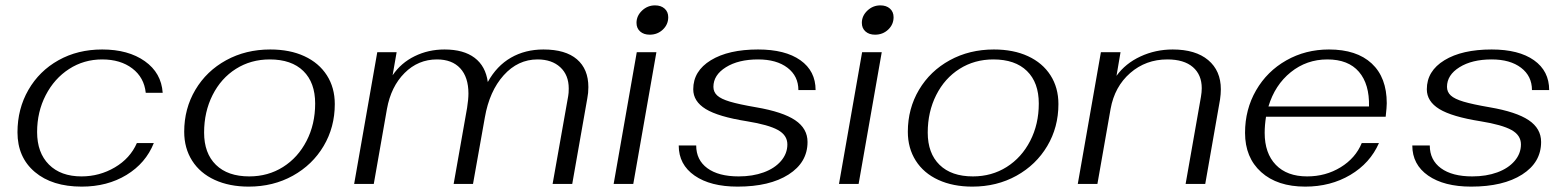

<svg xmlns="http://www.w3.org/2000/svg" viewBox="-20 -684 5817 714"><path d="M45 -192Q45 -279 85.5 -349.5Q126 -420 197.5 -460Q269 -500 360 -500Q457 -500 518.5 -456.5Q580 -413 585 -339H522Q516 -396 472 -429.5Q428 -463 360 -463Q292 -463 237 -427.5Q182 -392 150 -330Q118 -268 118 -193Q118 -116 162 -72Q206 -28 283 -28Q350 -28 407 -61.5Q464 -95 489 -152H552Q522 -77 450.5 -33.5Q379 10 284 10Q174 10 109.5 -44.5Q45 -99 45 -192Z M665 -194Q665 -280 706.5 -350Q748 -420 821 -460Q894 -500 985 -500Q1058 -500 1112 -475Q1166 -450 1195.5 -404Q1225 -358 1225 -297Q1225 -211 1183.5 -141Q1142 -71 1069 -30.5Q996 10 905 10Q833 10 778.5 -15Q724 -40 694.5 -86.5Q665 -133 665 -194ZM1152 -299Q1152 -377 1108 -420Q1064 -463 983 -463Q913 -463 857.5 -428Q802 -393 770.5 -330.5Q739 -268 739 -191Q739 -114 783 -71Q827 -28 907 -28Q977 -28 1032.5 -63Q1088 -98 1120 -160Q1152 -222 1152 -299Z M1383 -490H1455L1440 -404Q1471 -450 1522 -475Q1573 -500 1633 -500Q1704 -500 1745 -469Q1786 -438 1794 -379Q1827 -439 1880 -469.5Q1933 -500 2001 -500Q2083 -500 2125.5 -463.5Q2168 -427 2168 -360Q2168 -338 2164 -318L2108 0H2035L2093 -327Q2095 -337 2095 -355Q2095 -405 2063.5 -434Q2032 -463 1979 -463Q1906 -463 1853 -404Q1800 -345 1783 -247L1739 0H1667L1717 -283Q1722 -315 1722 -336Q1722 -397 1691.5 -430Q1661 -463 1605 -463Q1535 -463 1484.5 -412.5Q1434 -362 1419 -279L1370 0H1297Z M2347 -599Q2347 -625 2367.5 -644.5Q2388 -664 2416 -664Q2438 -664 2451.5 -652Q2465 -640 2465 -620Q2465 -593 2445 -574Q2425 -555 2396 -555Q2374 -555 2360.5 -567Q2347 -579 2347 -599ZM2348 -490H2421L2335 0H2262Z M2504 -143H2569Q2569 -89 2610.5 -58.5Q2652 -28 2727 -28Q2779 -28 2820 -43Q2861 -58 2884.5 -85.5Q2908 -113 2908 -147Q2908 -181 2873 -200.5Q2838 -220 2758 -233Q2651 -250 2604.5 -278.5Q2558 -307 2558 -352Q2558 -420 2623.5 -460Q2689 -500 2799 -500Q2900 -500 2956.5 -460Q3013 -420 3013 -349H2949Q2949 -401 2908.5 -432Q2868 -463 2799 -463Q2726 -463 2679.5 -434Q2633 -405 2633 -361Q2633 -342 2647 -329Q2661 -316 2694.5 -306Q2728 -296 2792 -285Q2891 -268 2937 -237Q2983 -206 2983 -156Q2983 -80 2912.5 -35Q2842 10 2723 10Q2622 10 2563 -31Q2504 -72 2504 -143Z M3185 -599Q3185 -625 3205.5 -644.5Q3226 -664 3254 -664Q3276 -664 3289.5 -652Q3303 -640 3303 -620Q3303 -593 3283 -574Q3263 -555 3234 -555Q3212 -555 3198.5 -567Q3185 -579 3185 -599ZM3186 -490H3259L3173 0H3100Z M3356 -194Q3356 -280 3397.5 -350Q3439 -420 3512 -460Q3585 -500 3676 -500Q3749 -500 3803 -475Q3857 -450 3886.5 -404Q3916 -358 3916 -297Q3916 -211 3874.5 -141Q3833 -71 3760 -30.5Q3687 10 3596 10Q3524 10 3469.5 -15Q3415 -40 3385.5 -86.5Q3356 -133 3356 -194ZM3843 -299Q3843 -377 3799 -420Q3755 -463 3674 -463Q3604 -463 3548.5 -428Q3493 -393 3461.5 -330.5Q3430 -268 3430 -191Q3430 -114 3474 -71Q3518 -28 3598 -28Q3668 -28 3723.5 -63Q3779 -98 3811 -160Q3843 -222 3843 -299Z M4074 -490H4147L4132 -402Q4165 -448 4221 -474Q4277 -500 4341 -500Q4426 -500 4473 -460.5Q4520 -421 4520 -352Q4520 -334 4517 -314L4462 0H4389L4446 -324Q4449 -341 4449 -356Q4449 -406 4416 -434.5Q4383 -463 4321 -463Q4241 -463 4183 -412.5Q4125 -362 4110 -279L4061 0H3988Z M5137 -300Q5137 -286 5133 -250H4688Q4683 -218 4683 -190Q4683 -114 4724.5 -71Q4766 -28 4841 -28Q4910 -28 4965.5 -62Q5021 -96 5044 -152H5108Q5075 -77 5001.5 -33.5Q4928 10 4834 10Q4730 10 4670 -44Q4610 -98 4610 -190Q4610 -277 4651 -348Q4692 -419 4763.5 -459.5Q4835 -500 4922 -500Q5025 -500 5081 -448Q5137 -396 5137 -300ZM5071 -288Q5073 -371 5033.5 -417Q4994 -463 4916 -463Q4839 -463 4780 -415.5Q4721 -368 4697 -288Z M5232 -143H5297Q5297 -89 5338.5 -58.5Q5380 -28 5455 -28Q5507 -28 5548 -43Q5589 -58 5612.5 -85.5Q5636 -113 5636 -147Q5636 -181 5601 -200.5Q5566 -220 5486 -233Q5379 -250 5332.5 -278.5Q5286 -307 5286 -352Q5286 -420 5351.5 -460Q5417 -500 5527 -500Q5628 -500 5684.5 -460Q5741 -420 5741 -349H5677Q5677 -401 5636.5 -432Q5596 -463 5527 -463Q5454 -463 5407.5 -434Q5361 -405 5361 -361Q5361 -342 5375 -329Q5389 -316 5422.5 -306Q5456 -296 5520 -285Q5619 -268 5665 -237Q5711 -206 5711 -156Q5711 -80 5640.5 -35Q5570 10 5451 10Q5350 10 5291 -31Q5232 -72 5232 -143Z"/></svg>

Font: Fahkwang Light
Style: Italic
Weight: 300
Italic angle: -10°
Version: Version 1.000; ttfautohint (v1.6)